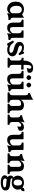

<svg xmlns="http://www.w3.org/2000/svg" viewBox="2160 -2904 933 5294"><g transform="rotate(90 2627.0 -257.5)"><path d="M469 -163Q469 -132 479 -106.5Q489 -81 521 -77Q532 -76 532 -65V-36Q532 -24 518 -24Q475 -24 446.5 -19Q418 -14 397 -6.5Q376 1 356 10Q355 11 350 11H348Q346 11 346 8Q346 3 348.5 -19Q351 -41 354 -67Q347 -51 331 -32.5Q315 -14 288.5 -1.5Q262 11 222 11Q192 11 158 -1.5Q124 -14 94 -41Q64 -68 45 -112.5Q26 -157 26 -221Q26 -303 55.5 -353.5Q85 -404 132 -427.5Q179 -451 232 -451Q318 -451 375 -400Q398 -410 414 -418.5Q430 -427 442 -436Q447 -439 451.5 -442.5Q456 -446 462 -450Q464 -451 465 -451Q466 -451 466 -451H467Q469 -451 469 -449ZM346 -301Q343 -319 333 -340Q323 -361 303 -376.5Q283 -392 248 -392Q206 -392 182.5 -371.5Q159 -351 149.5 -318.5Q140 -286 140 -249Q140 -164 173.5 -115Q207 -66 261 -66Q293 -66 311 -79.5Q329 -93 337 -107.5Q345 -122 346 -124Z M1022 -178Q1022 -155 1025 -132.5Q1028 -110 1039 -95Q1050 -80 1074 -77Q1083 -76 1083 -65V-36Q1083 -24 1071 -24Q1028 -24 999.5 -19Q971 -14 950 -6.5Q929 1 909 10Q907 11 902 11H900Q898 11 898 9Q898 6 901.5 -18Q905 -42 913 -102Q901 -78 878.5 -51.5Q856 -25 825 -7Q794 11 753 11Q690 11 658 -13.5Q626 -38 615 -77Q604 -116 604 -158V-304Q604 -339 587.5 -363Q571 -387 539 -387H535Q522 -387 522 -400V-427Q522 -440 535 -440H714Q727 -440 727 -427V-153Q727 -118 738 -92Q749 -66 790 -66Q812 -66 834 -77Q856 -88 873.5 -105Q891 -122 898 -141V-304Q898 -339 881.5 -363Q865 -387 833 -387H832Q818 -387 818 -400V-427Q818 -440 832 -440H1008Q1022 -440 1022 -427Z M1476 -304Q1470 -301 1467 -301Q1461 -301 1456 -307Q1416 -357 1373 -377.5Q1330 -398 1298 -398Q1275 -398 1255.5 -388Q1236 -378 1236 -353Q1236 -334 1251 -321Q1266 -308 1288.5 -300Q1311 -292 1335 -286Q1369 -278 1404 -267.5Q1439 -257 1468 -240Q1497 -223 1515 -197Q1533 -171 1533 -133Q1533 -71 1483.5 -30Q1434 11 1348 11Q1321 11 1295 4.5Q1269 -2 1246 -12Q1242 -15 1238 -15Q1232 -15 1232 -9Q1232 -6 1234 -2Q1236 4 1236 5Q1236 12 1225 12H1193Q1183 12 1178 4L1103 -138Q1100 -144 1100 -146Q1100 -152 1107 -157L1134 -172Q1140 -175 1142 -175Q1147 -175 1152 -167Q1195 -103 1246.5 -75.5Q1298 -48 1352 -48Q1436 -48 1436 -99Q1436 -122 1415.5 -136.5Q1395 -151 1364.5 -161Q1334 -171 1303 -178Q1229 -197 1193 -222.5Q1157 -248 1146 -276Q1135 -304 1135 -330Q1135 -383 1175.5 -417Q1216 -451 1286 -451Q1327 -451 1358.5 -440.5Q1390 -430 1403 -422Q1404 -422 1405.5 -421.5Q1407 -421 1408 -421Q1411 -421 1411 -424Q1411 -426 1408 -435Q1407 -439 1406.5 -441.5Q1406 -444 1406 -445Q1406 -454 1418 -454H1441Q1452 -454 1456 -444L1500 -333Q1501 -330 1501.5 -328Q1502 -326 1502 -324Q1502 -318 1495 -314Z M1651 -447Q1651 -486 1660.5 -530.5Q1670 -575 1692.5 -614.5Q1715 -654 1753.5 -679Q1792 -704 1850 -704Q1920 -704 1954 -677.5Q1988 -651 1988 -611Q1988 -590 1979 -567Q1975 -554 1957 -550Q1941 -547 1919.5 -542Q1898 -537 1881 -533.5Q1864 -530 1861 -530Q1856 -530 1856 -538Q1856 -543 1859 -547Q1875 -580 1875 -605Q1875 -630 1862.5 -643Q1850 -656 1834 -656Q1814 -656 1797 -636Q1781 -617 1775 -582.5Q1769 -548 1769 -498V-440H1887Q1900 -440 1900 -427V-389Q1900 -376 1887 -376H1769V-136Q1769 -101 1785.5 -77Q1802 -53 1834 -53Q1847 -53 1847 -40V-13Q1847 0 1834 0H1586Q1573 0 1573 -13V-40Q1573 -53 1586 -53Q1618 -53 1634 -77Q1650 -101 1650 -136V-287Q1650 -311 1647 -334Q1644 -357 1631 -372Q1618 -387 1586 -387Q1573 -387 1573 -400V-427Q1573 -440 1586 -440H1651Z M2436 -178Q2436 -155 2439 -132.5Q2442 -110 2453 -95Q2464 -80 2488 -77Q2497 -76 2497 -65V-36Q2497 -24 2485 -24Q2442 -24 2413.5 -19Q2385 -14 2364 -6.5Q2343 1 2323 10Q2321 11 2316 11H2314Q2312 11 2312 9Q2312 6 2315.5 -18Q2319 -42 2327 -102Q2315 -78 2292.5 -51.5Q2270 -25 2239 -7Q2208 11 2167 11Q2104 11 2072 -13.5Q2040 -38 2029 -77Q2018 -116 2018 -158V-304Q2018 -339 2001.5 -363Q1985 -387 1953 -387H1949Q1936 -387 1936 -400V-427Q1936 -440 1949 -440H2128Q2141 -440 2141 -427V-153Q2141 -118 2152 -92Q2163 -66 2204 -66Q2226 -66 2248 -77Q2270 -88 2287.5 -105Q2305 -122 2312 -141V-304Q2312 -339 2295.5 -363Q2279 -387 2247 -387H2246Q2232 -387 2232 -400V-427Q2232 -440 2246 -440H2422Q2436 -440 2436 -427ZM2121 -651Q2143 -651 2165 -629Q2187 -607 2187 -585Q2187 -563 2165 -541Q2143 -519 2121 -519Q2099 -519 2077 -541Q2055 -563 2055 -585Q2055 -597 2060.5 -606.5Q2066 -616 2077 -629Q2098 -651 2121 -651ZM2325 -651Q2348 -651 2370 -629Q2392 -607 2392 -585Q2392 -563 2370 -541Q2348 -519 2325 -519Q2303 -519 2281 -541Q2259 -563 2259 -585Q2259 -607 2281 -629Q2303 -651 2325 -651Z M3093 -53Q3106 -53 3106 -40V-13Q3106 0 3093 0H2854Q2841 0 2841 -13V-40Q2841 -53 2854 -53H2857Q2881 -53 2891.5 -77Q2902 -101 2902 -136V-287Q2902 -331 2891 -352.5Q2880 -374 2839 -374Q2807 -374 2775 -355Q2743 -336 2732 -307V-136Q2732 -101 2748.5 -77Q2765 -53 2797 -53H2798Q2812 -53 2812 -40V-13Q2812 0 2798 0H2542Q2529 0 2529 -13V-40Q2529 -53 2542 -53H2544Q2576 -53 2592 -77Q2608 -101 2608 -136V-466Q2608 -490 2605 -512.5Q2602 -535 2591.5 -550Q2581 -565 2556 -568Q2546 -568 2546 -579V-609Q2546 -617 2558 -620Q2600 -634 2642.5 -654Q2685 -674 2724 -702Q2726 -704 2728 -704H2729Q2731 -704 2731 -702V-364Q2739 -380 2758 -400Q2777 -420 2807 -435.5Q2837 -451 2877 -451Q2918 -451 2952 -438Q2986 -425 3006 -392Q3026 -359 3026 -299V-136Q3026 -101 3042.5 -77Q3059 -53 3091 -53Z M3331 -348Q3355 -398 3397.5 -424.5Q3440 -451 3486 -451Q3527 -451 3556.5 -428.5Q3586 -406 3586 -361Q3586 -341 3582.5 -326Q3579 -311 3563 -304L3480 -271Q3478 -270 3476 -269.5Q3474 -269 3472 -269Q3464 -269 3464 -277Q3464 -279 3464.5 -281Q3465 -283 3466 -285Q3471 -298 3472.5 -309Q3474 -320 3474 -329Q3474 -353 3462 -364Q3450 -375 3432 -375Q3412 -375 3394.5 -362.5Q3377 -350 3364 -332.5Q3351 -315 3344 -298V-136Q3344 -101 3360.5 -77Q3377 -53 3409 -53H3410Q3424 -53 3424 -40V-13Q3424 0 3410 0H3154Q3141 0 3141 -13V-40Q3141 -53 3154 -53H3156Q3188 -53 3204 -77Q3220 -101 3220 -136V-247Q3220 -271 3217 -293Q3214 -315 3203.5 -330.5Q3193 -346 3168 -348Q3158 -349 3158 -360V-390Q3158 -400 3171 -401Q3234 -411 3281 -432Q3328 -453 3344 -466Q3347 -467 3349 -467H3351Q3352 -467 3352 -466Q3352 -465 3348.5 -443.5Q3345 -422 3340 -395Q3335 -368 3331 -348Z M4115 -178Q4115 -155 4118 -132.5Q4121 -110 4132 -95Q4143 -80 4167 -77Q4176 -76 4176 -65V-36Q4176 -24 4164 -24Q4121 -24 4092.5 -19Q4064 -14 4043 -6.5Q4022 1 4002 10Q4000 11 3995 11H3993Q3991 11 3991 9Q3991 6 3994.5 -18Q3998 -42 4006 -102Q3994 -78 3971.5 -51.5Q3949 -25 3918 -7Q3887 11 3846 11Q3783 11 3751 -13.5Q3719 -38 3708 -77Q3697 -116 3697 -158V-304Q3697 -339 3680.5 -363Q3664 -387 3632 -387H3628Q3615 -387 3615 -400V-427Q3615 -440 3628 -440H3807Q3820 -440 3820 -427V-153Q3820 -118 3831 -92Q3842 -66 3883 -66Q3905 -66 3927 -77Q3949 -88 3966.5 -105Q3984 -122 3991 -141V-304Q3991 -339 3974.5 -363Q3958 -387 3926 -387H3925Q3911 -387 3911 -400V-427Q3911 -440 3925 -440H4101Q4115 -440 4115 -427Z M4706 -287V-136Q4706 -87 4721.5 -70Q4737 -53 4762 -53H4769Q4782 -53 4782 -40V-13Q4782 0 4769 0H4535Q4522 0 4522 -13V-40Q4522 -53 4535 -53H4541Q4560 -53 4571 -70Q4582 -87 4582 -136V-287Q4582 -329 4569 -351.5Q4556 -374 4519 -374Q4486 -374 4454.5 -350.5Q4423 -327 4412 -298V-136Q4412 -101 4427.5 -77Q4443 -53 4468 -53H4470Q4483 -53 4483 -40V-13Q4483 0 4470 0H4222Q4209 0 4209 -13V-40Q4209 -53 4222 -53H4224Q4256 -53 4272 -77Q4288 -101 4288 -136V-247Q4288 -271 4285 -293Q4282 -315 4271.5 -330.5Q4261 -346 4236 -348Q4226 -349 4226 -360V-390Q4226 -400 4238 -401Q4302 -411 4347 -431Q4392 -451 4410 -464Q4415 -467 4417 -467H4418Q4420 -467 4420 -466.5Q4420 -466 4420 -466Q4420 -464 4419 -458L4404 -350Q4416 -370 4436.5 -393.5Q4457 -417 4486.5 -434Q4516 -451 4556 -451Q4620 -451 4652 -427Q4684 -403 4695 -365.5Q4706 -328 4706 -287Z M5240 -466Q5244 -467 5247 -467Q5252 -467 5252 -454Q5252 -411 5235.5 -387Q5219 -363 5189 -363Q5210 -329 5210 -282Q5210 -236 5187 -197.5Q5164 -159 5120.5 -136.5Q5077 -114 5017 -114Q4955 -114 4910 -139Q4899 -131 4899 -117Q4899 -104 4908.5 -94.5Q4918 -85 4945.5 -79.5Q4973 -74 5027 -71Q5079 -69 5125.5 -58.5Q5172 -48 5201.5 -21Q5231 6 5231 59Q5231 107 5198.5 135.5Q5166 164 5115.5 176.5Q5065 189 5012 189Q4959 189 4913.5 177.5Q4868 166 4840.5 142.5Q4813 119 4813 82Q4813 53 4828 32.5Q4843 12 4865 -1Q4821 -29 4821 -81Q4821 -111 4836 -132Q4851 -153 4875 -163Q4850 -186 4836.5 -216.5Q4823 -247 4823 -282Q4823 -329 4846.5 -367Q4870 -405 4913.5 -428Q4957 -451 5017 -451Q5054 -451 5084.5 -442Q5115 -433 5138 -417Q5142 -415 5145.5 -414.5Q5149 -414 5151 -414Q5157 -414 5161.5 -418.5Q5166 -423 5166 -436V-439Q5166 -451 5176 -452ZM5017 -399Q4984 -399 4965 -380.5Q4946 -362 4938.5 -335Q4931 -308 4931 -282Q4931 -257 4938.5 -230Q4946 -203 4965 -184.5Q4984 -166 5017 -166Q5051 -166 5068 -184.5Q5085 -203 5091 -230Q5097 -257 5097 -282Q5097 -308 5091 -335Q5085 -362 5068 -380.5Q5051 -399 5017 -399ZM5013 128Q5078 128 5113 116Q5148 104 5148 84Q5148 55 5111 46Q5074 37 5007 33Q4983 32 4962.5 29.5Q4942 27 4925 23Q4901 39 4901 70Q4901 90 4924 109Q4947 128 5013 128Z"/></g></svg>

Font: Young Serif
Style: Regular
Weight: 400
Designer: Bastien Sozeau
Foundry: NBR — Bastien Sozeau
Version: Version 3.004; ttfautohint (v1.8.4.7-5d5b);gftools[0.9.33]